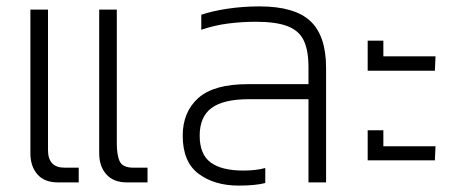

<svg xmlns="http://www.w3.org/2000/svg" viewBox="-20 -570 1436 600"><path d="M376 0Q335 0 312.5 -25Q290 -50 290 -91V-540H345V-123Q345 -84 354.5 -65Q364 -46 397 -46H441V0ZM161 0Q119 0 97 -25Q75 -50 75 -91V-540H130V-101Q130 -46 182 -46H226V0Z M726 10Q650 10 600.5 -27Q551 -64 551 -146Q551 -220 599.5 -263.5Q648 -307 754 -307H944V-360Q944 -412 929.5 -443Q915 -474 879 -488Q843 -502 779 -502Q736 -502 693 -496.5Q650 -491 609 -477V-524Q645 -536 692.5 -543Q740 -550 791 -550Q901 -550 950 -504Q999 -458 999 -358V0H944V-260H758Q678 -260 641 -232.5Q604 -205 604 -146Q604 -88 638 -62.5Q672 -37 741 -37Q780 -37 809 -45V2Q793 6 772.5 8Q752 10 726 10Z M1129 -349V-443H1178V-394H1341L1339 -349ZM1129 -69V-163H1178V-113H1341L1339 -69Z"/></svg>

Font: Kanit ExtraLight
Style: Regular
Weight: 275
Designer: Katatrad Team
Foundry: CadsonDemak
Version: Version 2.000; ttfautohint (v1.8.3)